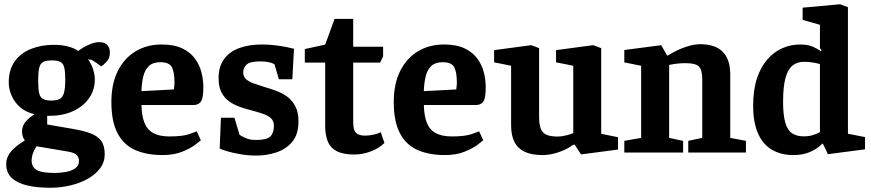

<svg xmlns="http://www.w3.org/2000/svg" viewBox="-20 -719 4107 905"><path d="M215.9 166Q154.8 166 107.8 155Q60.9 144 35.1 119.5Q9.3 95 9.3 55Q9.3 35.1 17.2 18.3Q25.2 1.5 38.5 -12.2Q51.8 -26 67.2 -37Q82.6 -48 97.2 -57.3Q90.2 -65.9 87 -77Q83.8 -88.2 83.8 -99.4Q83.8 -126.5 103.1 -148Q122.4 -169.4 143.2 -180.4Q101 -190.2 74 -214.3Q47 -238.5 34.1 -269.6Q21.2 -300.6 21.2 -330.1Q21.2 -390.4 49.5 -429.7Q77.8 -469 126.1 -488.4Q174.4 -507.7 234.5 -507.7Q270.3 -507.7 299.1 -500.4Q327.9 -493.1 349 -478.9Q357.9 -486.2 374.3 -495.9Q390.8 -505.6 410.2 -512.9Q429.6 -520.3 447.2 -520.3Q473.5 -520.3 485.7 -507.1Q497.9 -494 497.9 -471.2Q497.9 -444.8 482.3 -428.1Q466.8 -411.4 456.7 -406.4L436.6 -421Q426.1 -428.7 416.7 -434Q407.3 -439.3 394.9 -439.3Q411.9 -415.8 419.4 -390.6Q426.9 -365.5 426.9 -344.1Q426.9 -294.3 399.4 -255.6Q371.9 -217 324.2 -195.1Q276.5 -173.3 215.9 -173.3H202.4V-132.3L318.5 -112.3Q370.8 -103.5 404.8 -91.2Q438.9 -78.9 456.2 -56.1Q473.6 -33.3 473.6 8Q473.6 45 452 74Q430.5 103 394.1 123.5Q357.8 144 311.8 155Q265.7 166 215.9 166ZM239.1 96.2Q261.3 96.2 287.6 92Q313.9 87.8 333.1 75.4Q352.3 63.1 352.3 39.6Q352.3 23.5 341.9 12.2Q331.6 0.9 301.1 -4.4L152.2 -29.6Q143.3 -17.3 136.2 1.1Q129.1 19.5 129.1 38.3Q129.1 68 152.7 82.1Q176.2 96.2 239.1 96.2ZM221 -245.1Q247.5 -245.1 261.5 -252.7Q275.6 -260.2 281.6 -281.6Q287.6 -303.1 287.6 -344.1Q287.6 -378.4 283.4 -398.3Q279.2 -418.1 266.5 -426.2Q253.7 -434.3 225.9 -434.3Q198.5 -434.3 184.3 -427.4Q170 -420.5 165 -400Q160 -379.6 160 -338.1Q160 -301.3 164.3 -281.2Q168.5 -261.2 181.6 -253.2Q194.7 -245.1 221 -245.1Z M745.7 11.9Q672.5 11.9 618.5 -11.3Q564.5 -34.6 534.8 -89.6Q505 -144.6 505 -238.3Q505 -324 535.4 -384.6Q565.7 -445.2 619.3 -477.3Q672.8 -509.3 741.7 -509.3Q800.6 -509.3 839.1 -490.9Q877.5 -472.4 899.3 -442.3Q921.1 -412.2 929.8 -377.1Q938.5 -342.1 938.5 -307.9Q938.5 -256 927 -240Q915.5 -224 892.1 -224H646.9Q647.7 -177 659.7 -143.6Q671.6 -110.1 700.5 -93Q729.5 -75.9 778.6 -75.9Q840.3 -75.9 872 -86.9Q903.7 -97.9 907.5 -99.9L926.8 -57.8Q923 -54 900.2 -36.8Q877.5 -19.6 838.6 -3.9Q799.8 11.9 745.7 11.9ZM646.6 -289.4 799.4 -297.4Q802.4 -315.4 802.4 -329.9Q802.4 -379.5 789.9 -402.6Q777.3 -425.8 735.8 -425.8Q700.9 -425.8 681.8 -407.8Q662.8 -389.7 655.5 -359Q648.1 -328.3 646.6 -289.4Z M1188.4 14.3Q1151.6 14.3 1115.8 8.4Q1079.9 2.4 1053 -5.5Q1026.1 -13.4 1015.5 -18.8L1021.4 -164H1085L1109.3 -83.4Q1117 -78.1 1136.7 -68.7Q1156.4 -59.3 1186.7 -59.3Q1237.6 -59.3 1254.3 -75.9Q1271.1 -92.4 1271.1 -126.1Q1271.1 -148.7 1257.4 -161.5Q1243.6 -174.2 1220.6 -182.2Q1197.5 -190.1 1170.6 -197.3Q1142.9 -204.3 1114.9 -213.7Q1086.9 -223.1 1063.2 -239Q1039.4 -255 1024.8 -281.8Q1010.3 -308.5 1010.3 -350.3Q1010.3 -404.9 1035.8 -440.1Q1061.4 -475.4 1107.4 -492.3Q1153.4 -509.3 1214 -509.3Q1246 -509.3 1277.3 -505.5Q1308.5 -501.7 1332.7 -496.7Q1356.8 -491.8 1365.8 -489L1357.9 -345.3H1294.6L1273.7 -416.3Q1261.8 -423 1244.4 -426.4Q1226.9 -429.7 1207.4 -429.7Q1158 -429.7 1142.2 -414.5Q1126.4 -399.3 1126.4 -377.7Q1126.4 -358.4 1139.5 -346.3Q1152.5 -334.2 1174.3 -326.4Q1196.2 -318.5 1222 -310.3Q1249.8 -302.3 1279 -291.9Q1308.2 -281.5 1332.4 -264.4Q1356.6 -247.2 1371.7 -218.7Q1386.9 -190.3 1386.9 -146.8Q1386.9 -85.6 1357.5 -50.6Q1328 -15.5 1282.2 -0.6Q1236.4 14.3 1188.4 14.3Z M1649.8 9.3Q1598 9.3 1567.7 -6.3Q1537.4 -21.9 1525.1 -52.1Q1512.8 -82.4 1512.8 -125.6V-424H1416.7V-487.7L1512.8 -508.7L1557 -630H1644.8V-498.7H1785.8V-453.5L1771.8 -424H1644.8V-143.8Q1644.8 -103.8 1659.5 -91.7Q1674.3 -79.7 1699.3 -79.7Q1721.2 -79.7 1741.3 -84.4Q1761.3 -89.1 1774.8 -95.6L1792.2 -45Q1766.7 -20.1 1728 -5.4Q1689.3 9.3 1649.8 9.3Z M2076.7 11.9Q2003.5 11.9 1949.5 -11.3Q1895.5 -34.6 1865.8 -89.6Q1836 -144.6 1836 -238.3Q1836 -324 1866.4 -384.6Q1896.7 -445.2 1950.3 -477.3Q2003.8 -509.3 2072.7 -509.3Q2131.6 -509.3 2170.1 -490.9Q2208.5 -472.4 2230.3 -442.3Q2252.1 -412.2 2260.8 -377.1Q2269.5 -342.1 2269.5 -307.9Q2269.5 -256 2258 -240Q2246.5 -224 2223.1 -224H1977.9Q1978.7 -177 1990.7 -143.6Q2002.6 -110.1 2031.5 -93Q2060.5 -75.9 2109.6 -75.9Q2171.3 -75.9 2203 -86.9Q2234.7 -97.9 2238.5 -99.9L2257.8 -57.8Q2254 -54 2231.2 -36.8Q2208.5 -19.6 2169.6 -3.9Q2130.8 11.9 2076.7 11.9ZM1977.6 -289.4 2130.4 -297.4Q2133.4 -315.4 2133.4 -329.9Q2133.4 -379.5 2120.9 -402.6Q2108.3 -425.8 2066.8 -425.8Q2031.9 -425.8 2012.8 -407.8Q1993.8 -389.7 1986.5 -359Q1979.1 -328.3 1977.6 -289.4Z M2538.2 11.9Q2461.3 11.9 2425.2 -22.4Q2389.1 -56.7 2389.1 -129V-409.1L2309 -425.3V-482.7L2484 -506.1L2521.1 -492.1V-165.3Q2521.1 -116.6 2538.9 -96Q2556.7 -75.4 2608.5 -75.4Q2627.9 -75.4 2649 -80.9Q2670.2 -86.3 2682.1 -91.7V-409.1L2600.9 -425.3V-482.7L2776 -506.1L2813.8 -492.1V-88.3L2893 -72.3V-14.1L2718.6 8.9L2689.2 -36.6L2681.1 -36.4Q2653.6 -15.3 2613.7 -1.7Q2573.7 11.9 2538.2 11.9Z M2922.7 0V-55.1L3002.1 -69.1V-408.9L2922.7 -425V-483.3L3096.6 -506L3124.4 -457.1H3128.2Q3167 -482.1 3208.2 -496.4Q3249.4 -510.7 3279.7 -510.7Q3351.2 -510.7 3386.7 -474.9Q3422.1 -439.1 3422.1 -367V-69.1L3496 -55.1V0H3224.1V-55.1L3290.1 -69.1V-344Q3290.1 -389.6 3274.6 -405.4Q3259 -421.3 3211.2 -421.3Q3195 -421.3 3176.4 -419.6Q3157.8 -418 3134.1 -413V-69.1L3199.9 -55.1V0Z M3718.7 11.9Q3662.5 11.9 3619.6 -12.5Q3576.7 -37 3553.4 -89Q3530 -140.9 3530 -220.9Q3530 -295.6 3548.1 -350Q3566.3 -404.3 3597.3 -439.5Q3628.3 -474.8 3668 -492Q3707.6 -509.3 3750.7 -509.3Q3787.4 -509.3 3811.9 -498.6Q3836.3 -487.9 3849.5 -477.1L3851.9 -483.1L3844.8 -492V-602.2L3763.3 -625.2V-682.8L3939.7 -699L3976.8 -685V-88.6L4057.4 -72.8V-15.2L3882.4 7.7L3859 -41.3L3855.8 -41.6Q3845.4 -30.2 3826.7 -17.8Q3808 -5.3 3781.5 3.3Q3754.9 11.9 3718.7 11.9ZM3768.7 -76.3Q3793.7 -76.3 3812.5 -82.5Q3831.3 -88.8 3844.8 -96V-417Q3830.2 -421.4 3810.8 -424.5Q3791.4 -427.7 3768.6 -427.7Q3737.4 -427.7 3715.5 -410Q3693.6 -392.3 3682.4 -351.2Q3671.1 -310.1 3671.1 -239.6Q3671.1 -176.4 3681.6 -140.6Q3692 -104.7 3713.9 -90.5Q3735.8 -76.3 3768.7 -76.3Z"/></svg>

Font: Faustina Light
Style: Regular
Weight: 300
Designer: Alfonso Garcia
Foundry: http://www.omnibus-type.com
Version: Version 1.200